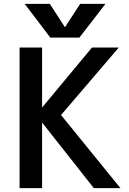

<svg xmlns="http://www.w3.org/2000/svg" viewBox="-20 -979 673 1000"><path d="M318.4 -836.9 397.5 -959H529.3L393.6 -783.2H242.2L108.4 -959H239.3ZM199.2 -340.8V1H82V-731.4H199.2V-418.9L459 -731.4H598.6L297.9 -379.9L607.4 1H468.8Z"/></svg>

Font: Gen Shin Gothic Medium
Style: Regular
Weight: 500
Designer: [Source Han Sans]
Ryoko NISHIZUKA  (kana & ideographs); Paul D. Hunt (Latin, Greek & Cyrillic); Wenlong ZHANG  (bopomofo
Version: Version 1.002.20150607